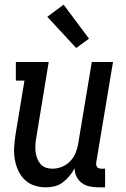

<svg xmlns="http://www.w3.org/2000/svg" viewBox="-20 -796 540 824"><path d="M177 8Q150 8 125.5 -0.5Q101 -9 84 -26.5Q67 -44 57 -67Q47 -90 43 -115.5Q39 -141 41 -167.5Q43 -194 47 -221L85 -450H48V-530H189L136 -207Q133 -192 132 -176.5Q131 -161 132.5 -146.5Q134 -132 139 -118Q144 -104 153 -93Q162 -82 176 -77Q190 -72 206 -72Q226 -72 246.5 -80.5Q267 -89 282 -105Q297 -121 305 -141Q313 -161 316 -182L374 -530H465L393 -99Q392 -93 393 -88Q394 -83 397 -79Q400 -75 405 -73.5Q410 -72 416 -72H431V8H402Q383 8 364.5 4Q346 0 331.5 -10.5Q317 -21 308.5 -38Q300 -55 300 -74Q291 -56 278 -40.5Q265 -25 249 -13Q233 -1 214 3.5Q195 8 177 8ZM307 -590 183 -724 253 -776 362 -630Z"/></svg>

Font: Iosevka Slab Medium
Style: Italic
Weight: 500
Italic angle: -9°
Monospace: yes
Designer: Belleve Invis
Foundry: Belleve Invis
Version: Version 11.1.0; ttfautohint (v1.8.3)